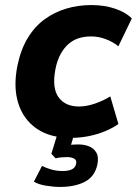

<svg xmlns="http://www.w3.org/2000/svg" viewBox="-20 -534 541 759"><path d="M260 11Q178 11 125 -25.5Q72 -62 52 -126.5Q32 -191 49 -275Q62 -338 89.5 -383.5Q117 -429 156 -457.5Q195 -486 242 -500Q289 -514 341 -514Q393 -514 435.5 -499.5Q478 -485 501 -461L448 -351Q426 -369 397.5 -379.5Q369 -390 340 -390Q315 -390 293 -383.5Q271 -377 252.5 -361.5Q234 -346 220 -321Q206 -296 199 -260Q185 -186 211.5 -149.5Q238 -113 292 -113Q322 -113 355.5 -124.5Q389 -136 416 -153L448 -44Q426 -28 396 -15.5Q366 -3 331.5 4Q297 11 260 11ZM218 205Q192 205 161.5 200Q131 195 114 184L146 122Q160 129 181 135.5Q202 142 228 142Q250 142 264 135.5Q278 129 281 113Q284 99 273 93Q262 87 245 87Q237 87 223.5 88Q210 89 200 92L183 74L212 -20H278L254 62L227 45Q237 41 254.5 39Q272 37 290 37Q313 37 332 44.5Q351 52 361 69.5Q371 87 365 116Q355 164 315.5 184.5Q276 205 218 205Z"/></svg>

Font: Nunito Sans 7pt SemiCondensed ExtraBold
Style: Italic
Weight: 800
Width: 4
Italic angle: -9°
Designer: Vernon Adams
Foundry: Vernon Adams
Version: Version 3.101;gftools[0.9.27]